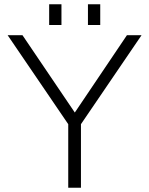

<svg xmlns="http://www.w3.org/2000/svg" viewBox="-20 -886 704 906"><path d="M302 0H362V-300L648 -720H579L333 -355L86 -720H16L302 -300ZM212 -768H270V-866H212ZM395 -768H453V-866H395Z"/></svg>

Font: Aspekta 250
Style: Regular
Weight: 250
Designer: Ivo Dolenc
Version: Version 2.000